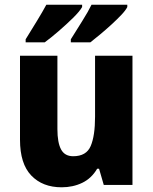

<svg xmlns="http://www.w3.org/2000/svg" viewBox="-20 -786 650 816"><path d="M543 -549V0H421L401 -69H393Q369 -28 329.5 -9Q290 10 242 10Q161 10 113 -40Q65 -90 65 -192V-549H224V-237Q224 -180 239.5 -151Q255 -122 291 -122Q347 -122 365.5 -165.5Q384 -209 384 -290V-549ZM521 -756Q514 -742 495.5 -722.5Q477 -703 453.5 -681.5Q430 -660 406 -640Q382 -620 364 -606H281V-619Q304 -656 329.5 -696.5Q355 -737 369 -766H521ZM329 -756Q318 -737 290 -709.5Q262 -682 229 -653.5Q196 -625 170 -606H89V-619Q112 -656 137 -697Q162 -738 177 -766H329Z"/></svg>

Font: Noto Sans Telugu SemiCondensed ExtraBold
Style: Regular
Weight: 800
Width: 4
Designer: Jelle Bosma - Monotype Design Team
Foundry: Monotype Imaging Inc.
Version: Version 2.005; ttfautohint (v1.8.4.7-5d5b)